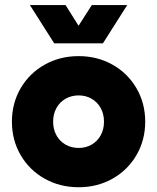

<svg xmlns="http://www.w3.org/2000/svg" viewBox="-20 -745 637 778"><path d="M28.3 -252Q28.3 -326.7 63.7 -387.5Q99.1 -448.2 160.9 -482.9Q222.7 -517.6 298.8 -517.6Q374.5 -517.6 436 -482.9Q497.6 -448.2 533 -387.5Q568.4 -326.7 568.4 -252Q568.4 -177.2 533 -116.5Q497.6 -55.7 436 -21Q374.5 13.7 298.8 13.7Q222.7 13.7 160.9 -21Q99.1 -55.7 63.7 -116.5Q28.3 -177.2 28.3 -252ZM401.4 -252Q401.4 -282.7 388.2 -306.9Q375 -331.1 351.6 -344.7Q328.1 -358.4 298.8 -358.4Q269 -358.4 245.4 -344.7Q221.7 -331.1 208.5 -306.9Q195.3 -282.7 195.3 -252Q195.3 -221.2 208.5 -197Q221.7 -172.9 245.4 -159.2Q269 -145.5 298.8 -145.5Q328.1 -145.5 351.6 -159.2Q375 -172.9 388.2 -197Q401.4 -221.2 401.4 -252ZM245.6 -724.6 298.3 -640.6 352.1 -724.6H495.6L397 -569.3H199.7L101.1 -724.6Z"/></svg>

Font: Wanted Sans Black
Style: Regular
Weight: 900
Designer: Original Design by Kil Hyung-jin and Kang Hanbin, Wanted Lab, Inc; Hangeul from Source Han Sans by Jang Soo-young and Ka
Foundry: Wanted Lab, Inc.
Version: Version 1.003